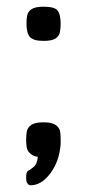

<svg xmlns="http://www.w3.org/2000/svg" viewBox="-20 -464 253 573"><path d="M70 89Q70 89 67 88Q64 87 61 82Q58 77 58 67Q58 51 62.5 47Q67 43 69 43Q69 43 80 34.5Q91 26 93 4Q84 3 78.5 0Q73 -3 68 -8Q61 -15 59.5 -26Q58 -37 58 -47Q58 -60 60 -71.5Q62 -83 73 -91Q84 -99 110 -99Q139 -99 151 -87Q159 -79 160 -68.5Q161 -58 161 -46Q161 -41 161 -35.5Q161 -30 160 -25Q157 5 144 31Q131 57 112 73Q93 89 70 89ZM110 -342Q79 -342 69 -354Q59 -366 59 -393Q59 -406 61 -417.5Q63 -429 74 -436.5Q85 -444 110 -444Q143 -444 152 -432.5Q161 -421 161 -393Q161 -381 159 -369Q157 -357 146.5 -349.5Q136 -342 110 -342Z"/></svg>

Font: Fredoka Expanded
Style: Regular
Weight: 400
Width: 7
Designer: Ben Nathan
Foundry: Milena B. Brandão, Ben Nathan
Version: Version 2.001